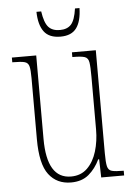

<svg xmlns="http://www.w3.org/2000/svg" viewBox="-53 -759 563 809"><g transform="rotate(-5 229.0 -354.5)"><path d="M215 10Q155 10 121 -34.5Q87 -79 87 -184V-443Q87 -477 83 -492.5Q79 -508 64 -512Q49 -516 16 -516H12V-536H115V-183Q115 -15 217 -15Q259 -15 286 -41.5Q313 -68 326 -111Q339 -154 339 -203V-426Q339 -468 336 -487Q333 -506 318.5 -511Q304 -516 269 -516H266V-536H367V-101Q367 -62 371 -45Q375 -28 390 -24Q405 -20 438 -20H440V0H343L341 -77H337Q319 -39 290 -14.5Q261 10 215 10ZM224 -606Q176 -606 154.5 -635Q133 -664 132 -719H152Q159 -671 175.5 -652.5Q192 -634 224 -634Q255 -634 271.5 -652Q288 -670 295 -719H314Q313 -664 292 -635Q271 -606 224 -606Z"/></g></svg>

Font: Noto Serif Georgian ExtraCondensed Thin
Style: Regular
Weight: 100
Width: 2
Designer: Monotype Design Team, Akaki Razmadze
Foundry: Google LLC
Version: Version 2.003; ttfautohint (v1.8.4.7-5d5b)